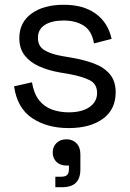

<svg xmlns="http://www.w3.org/2000/svg" viewBox="-20 -523 543 805"><path d="M39 -161 114 -178Q122 -130 144 -102.5Q166 -75 198.5 -63.5Q231 -52 268 -52Q323 -52 355 -74Q387 -96 387 -133Q387 -171 356.5 -186.5Q326 -202 273 -212L232 -219Q185 -227 146 -244Q107 -261 84 -290Q61 -319 61 -363Q61 -429 112 -466Q163 -503 247 -503Q330 -503 381.5 -465.5Q433 -428 448 -360L374 -341Q365 -394 331 -415.5Q297 -437 247 -437Q197 -437 168 -418.5Q139 -400 139 -364Q139 -329 166.5 -312.5Q194 -296 240 -288L281 -281Q333 -272 374.5 -256.5Q416 -241 440.5 -212Q465 -183 465 -136Q465 -64 411.5 -25Q358 14 268 14Q177 14 114.5 -28Q52 -70 39 -161ZM212 262V218H235Q254 218 261.5 210.5Q269 203 269 186V171H258Q233 171 217 156Q201 141 201 116Q201 92 217 76.5Q233 61 259 61Q284 61 300.5 77.5Q317 94 317 124V187Q317 225 298 243.5Q279 262 239 262Z"/></svg>

Font: Space Grotesk Frontify
Style: Regular
Weight: 400
Designer: Florian Karsten
Version: Version 2.000